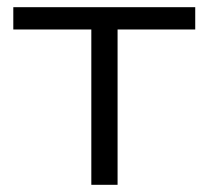

<svg xmlns="http://www.w3.org/2000/svg" viewBox="-20 -514 580 534"><path d="M234 0V-432H17V-494H523V-432H307V0Z"/></svg>

Font: Nunito Sans 7pt SemiExpanded Light
Style: Regular
Weight: 300
Width: 6
Designer: Vernon Adams
Foundry: Vernon Adams
Version: Version 3.101;gftools[0.9.27]